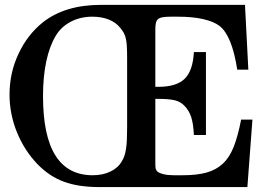

<svg xmlns="http://www.w3.org/2000/svg" viewBox="-20 -758 1062 778"><path d="M972.7 -738.3 986.3 -475.6H941.4Q919.9 -614.3 869.1 -653.3Q845.7 -670.9 802.7 -680.7Q759.8 -690.4 700.2 -690.4H673.8Q653.3 -690.4 640.6 -688.5Q627.9 -686.5 621.1 -681.2Q614.3 -675.8 611.8 -665.5Q609.4 -655.3 609.4 -638.7V-406.2H622.1Q695.3 -406.2 728.5 -439Q761.7 -471.7 765.6 -546.9H814.5V-210.9H765.6Q763.7 -255.9 754.9 -283.2Q746.1 -310.5 726.6 -330.1Q711.9 -345.7 688.5 -351.6Q665 -357.4 619.1 -357.4H609.4V-97.7Q609.4 -81.1 610.8 -74.7Q612.3 -68.4 617.2 -63.5Q625 -56.6 642.6 -52.2Q660.2 -47.9 682.6 -47.9H720.7Q777.3 -47.9 816.4 -58.6Q855.5 -69.3 882.8 -94.7Q910.2 -120.1 927.2 -163.6Q944.3 -207 957 -273.4H1002.9L982.4 0H380.9Q297.9 0 239.3 -21.5Q180.7 -43 132.8 -91.8Q79.1 -147.5 48.8 -221.7Q18.6 -295.9 18.6 -375Q18.6 -462.9 55.2 -540.5Q91.8 -618.2 154.3 -668Q244.1 -738.3 388.7 -738.3ZM495.1 -520.5Q495.1 -548.8 494.1 -567.9Q493.2 -586.9 490.2 -600.6Q487.3 -614.3 481.9 -624Q476.6 -633.8 467.8 -644.5Q450.2 -667 420.9 -678.7Q391.6 -690.4 354.5 -690.4Q305.7 -690.4 266.6 -669.9Q227.5 -649.4 206.1 -613.3Q180.7 -571.3 167.5 -509.3Q154.3 -447.3 154.3 -368.2Q154.3 -47.9 355.5 -47.9Q396.5 -47.9 427.7 -63Q459 -78.1 473.6 -104.5Q480.5 -115.2 484.4 -127.4Q488.3 -139.6 490.7 -155.3Q493.2 -170.9 494.1 -191.9Q495.1 -212.9 495.1 -242.2Z"/></svg>

Font: Jomolhari
Style: Regular
Weight: 400
Designer: Christopher J. Fynn
Foundry: Christopher  J.  Fynn (Karma Drubgy¸ Tenzin).
Version: Version alpha 0.003c 2006